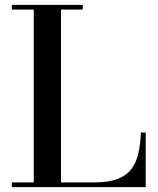

<svg xmlns="http://www.w3.org/2000/svg" viewBox="-20 -770 652 790"><path d="M28.5 0V-19.5H119V-730.5H28.5V-750H320.5V-730.5H231V-19.5H369.5Q427.5 -19.5 464 -33.8Q500.5 -48 520.8 -74.8Q541 -101.5 549.5 -139.5Q558 -177.5 559.5 -225H579.5V0Z"/></svg>

Font: Bodoni Moda 11pt Medium
Style: Regular
Weight: 500
Designer: Owen Earl
Foundry: indestructible type
Version: Version 2.004